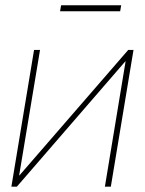

<svg xmlns="http://www.w3.org/2000/svg" viewBox="-20 -704 546 724"><path d="M397.9 0H375.5L453.6 -472.7H452.6L43.5 0H22.9L108.4 -515.6H130.9L52.2 -42.5H53.2L463.4 -515.6H483.4ZM437 -684.1 433.1 -661.6H206.5L210.4 -684.1Z"/></svg>

Font: Inter Display Thin
Style: Italic
Weight: 100
Italic angle: -9.39999°
Designer: Rasmus Andersson
Foundry: rsms
Version: Version 4.000;git-a52131595